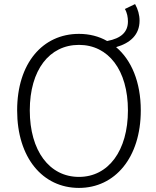

<svg xmlns="http://www.w3.org/2000/svg" viewBox="-20 -908 766 941"><path d="M367 -41C222 -41 126 -169 126 -367C126 -565 222 -688 367 -688C511 -688 607 -565 607 -367C607 -169 511 -41 367 -41ZM592 -864C603 -846 607 -823 607 -803C607 -752 575 -720 505 -707C465 -730 418 -742 367 -742C189 -742 64 -598 64 -367C64 -135 189 13 367 13C543 13 670 -135 670 -367C670 -506 624 -614 549 -677C619 -697 664 -738 664 -807C664 -835 656 -863 642 -888Z"/></svg>

Font: Noto Sans CJK JP Light
Style: Regular
Weight: 300
Designer: Ryoko NISHIZUKA (kana & ideographs); Paul D. Hunt (Latin, Greek & Cyrillic); Wenlong ZHANG (bopomofo); Sandoll Communica
Foundry: Adobe Systems Incorporated
Version: Version 1.004;PS 1.004;hotconv 1.0.82;makeotf.lib2.5.63406